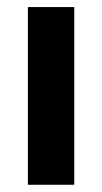

<svg xmlns="http://www.w3.org/2000/svg" viewBox="-20 -510 282 530"><path d="M57 0V-490.5H185V0Z"/></svg>

Font: Anek Bangla Medium SemiBold
Style: Regular
Weight: 600
Version: Version 1.003